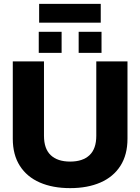

<svg xmlns="http://www.w3.org/2000/svg" viewBox="-20 -961 724 991"><path d="M182 -844V-941H500V-844ZM180 -688V-797H298V-688ZM386 -688V-797H504V-688ZM342 10Q252 10 185.5 -19Q119 -48 82.5 -105Q46 -162 46 -245V-644H207V-260Q207 -193 242 -160Q277 -127 342 -127Q407 -127 442 -160Q477 -193 477 -260V-644H638V-245Q638 -162 601.5 -105Q565 -48 498.5 -19Q432 10 342 10Z"/></svg>

Font: Kanit SemiBold
Style: Regular
Weight: 600
Designer: Katatrad Team
Foundry: CadsonDemak
Version: Version 2.000; ttfautohint (v1.8.3)